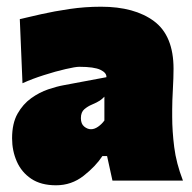

<svg xmlns="http://www.w3.org/2000/svg" viewBox="-20 -538 573 572"><path d="M147 14Q102 14 73 -5.5Q44 -25 30 -57Q16 -89 16 -126Q16 -170.5 32.2 -199.2Q48.5 -228 73 -245.5Q97.5 -263 123.5 -271.8Q149.5 -280.5 169 -284L297 -308Q298 -321 279.2 -330Q260.5 -339 216 -339Q205 -339 175.5 -332.2Q146 -325.5 110.8 -314.2Q75.5 -303 47 -290L39 -481Q64.5 -487 103 -495.8Q141.5 -504.5 187.2 -511.2Q233 -518 281 -518Q381 -518 439 -474.8Q497 -431.5 497 -333Q497 -307 495 -271.5Q493 -236 493 -212V-190Q493 -147.5 499 -99.8Q505 -52 525 0H315L299 -73H285Q265 -42.5 229 -14.2Q193 14 147 14ZM251 -153Q261.5 -153 272.2 -160.5Q283 -168 291 -179V-250Q285 -243.5 277.2 -238.2Q269.5 -233 253 -226Q242 -221.5 231.5 -212.8Q221 -204 221 -186Q221 -169 230.8 -161Q240.5 -153 251 -153Z"/></svg>

Font: Commissioner Flair Black
Style: Regular
Weight: 900
Designer: Kostas Bartsokas
Foundry: Kostas Bartsokas
Version: Version 1.000; ttfautohint (v1.8.3)